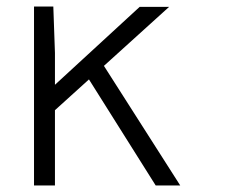

<svg xmlns="http://www.w3.org/2000/svg" viewBox="-20 -567 690 587"><path d="M107 -193 108 -271 407 -546H497ZM456 0 237 -348 286 -384 531 0ZM84 0V-547H143L148 -405V0Z"/></svg>

Font: Azeret Mono ExtraLight
Style: Regular
Weight: 250
Designer: Martin Vácha
Foundry: Displaay
Version: Version 1.002